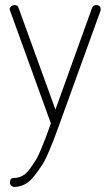

<svg xmlns="http://www.w3.org/2000/svg" viewBox="-20 -498 435 755"><path d="M358 -478Q376 -478 376 -461Q376 -457 375 -455L215 -13Q201 25 195 41.5Q189 58 173.5 95Q158 132 145.5 151Q133 170 115.5 193Q98 216 78 226.5Q58 237 36 237Q29 237 24 232Q19 227 19 220Q19 202 34 202Q51 202 67 194Q83 186 97 166.5Q111 147 120.5 132Q130 117 143.5 84Q157 51 162 37.5Q167 24 180 -13L20 -455Q18 -459 18 -461Q18 -468 23.5 -473Q29 -478 37 -478Q50 -478 53 -467L198 -67L342 -467Q347 -478 358 -478Z"/></svg>

Font: Dosis
Style: ExtraLight
Weight: 250
Designer: Edgar Tolentino, Pablo Impallari, Igino Marini
Foundry: Edgar Tolentino, Pablo Impallari, Igino Marini
Version: Version 1.007